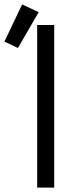

<svg xmlns="http://www.w3.org/2000/svg" viewBox="-88 -848 346 868"><path d="M80 0V-735H157V0ZM-7 -631 -68 -660 12 -828 87 -793Z"/></svg>

Font: Iosevka QP
Style: Regular
Weight: 400
Designer: Belleve Invis
Foundry: Belleve Invis
Version: Version 20.0.0; ttfautohint (v1.8.4)